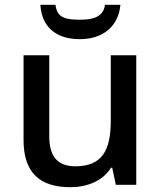

<svg xmlns="http://www.w3.org/2000/svg" viewBox="-20 -835 670 799"><path d="M481 -815H417C410 -763 364 -753 314 -753C254 -753 217 -760 211 -815H148C153 -728 208 -672 312 -672C413 -672 474 -730 481 -815ZM547 -605H441V-332C441 -210 405 -143 294 -143C219 -143 185 -184 185 -268V-605H78V-252C78 -115 147 -56 273 -56C341 -56 407 -81 442 -137H447L462 -66H547Z"/></svg>

Font: Noto Sans Malayalam UI Medium
Style: Regular
Weight: 500
Designer: Jelle Bosma - Monotype Design Team
Foundry: Monotype Imaging Inc.
Version: Version 2.104